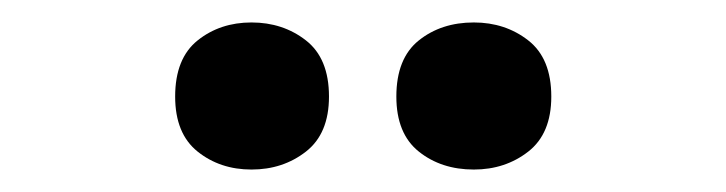

<svg xmlns="http://www.w3.org/2000/svg" viewBox="-20 -772 647 171"><path d="M136 -686Q136 -720 156 -736Q176 -752 204 -752Q232 -752 252.5 -736Q273 -720 273 -686Q273 -653 252.5 -637Q232 -621 204 -621Q176 -621 156 -637Q136 -653 136 -686ZM333 -686Q333 -720 353 -736Q373 -752 402 -752Q430 -752 450.5 -736Q471 -720 471 -686Q471 -653 450.5 -637Q430 -621 402 -621Q373 -621 353 -637Q333 -653 333 -686Z"/></svg>

Font: BC Sans
Style: Bold
Weight: 700
Designer: Monotype Design Team
Province of B.C.
Foundry: Monotype Imaging Inc.
Version: Version 2.000;GOOG;noto-source:20170915:90ef993387c0